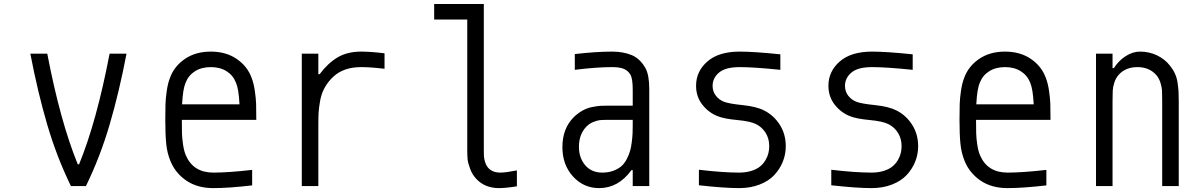

<svg xmlns="http://www.w3.org/2000/svg" viewBox="-20 -937 6040 967"><path d="M378.3 -109.4Q466.8 -325.5 531.9 -666.7H617.2Q580.1 -472.7 532.2 -309.6Q484.4 -146.5 412.8 0H337.2Q265.6 -146.5 217.8 -309.6Q169.9 -472.7 132.8 -666.7H218.1Q283.2 -326.2 371.7 -109.4Z M914.7 -520.2Q901 -488.9 897.1 -411.5H1186.2Q1182.3 -488.9 1168.6 -520.2Q1154.3 -557.3 1121.4 -578.1Q1088.5 -599 1041.7 -599Q994.8 -599 961.9 -578.1Q929 -557.3 914.7 -520.2ZM1246.7 -546.2Q1257.8 -518.2 1263.3 -480.5Q1268.9 -442.7 1269.9 -413.7Q1270.8 -384.8 1270.8 -333.3H895.8Q895.8 -289.1 896.5 -265.3Q897.1 -241.5 902 -208.3Q906.9 -175.1 916.7 -153Q954.4 -67.7 1054.7 -67.7Q1130.2 -67.7 1250 -81.4V-3.3Q1131.5 10.4 1054.7 10.4Q974 10.4 918.6 -27.3Q863.3 -65.1 838.5 -125.7Q821.6 -166.7 817.1 -213.5Q812.5 -260.4 812.5 -333.3Q812.5 -384.8 813.5 -413.7Q814.5 -442.7 820 -480.5Q825.5 -518.2 836.6 -546.2Q858.1 -604.2 911.8 -640.6Q965.5 -677.1 1041.7 -677.1Q1117.8 -677.1 1171.5 -640.6Q1225.3 -604.2 1246.7 -546.2Z M1799.5 -599Q1710.9 -599 1659.5 -551.4Q1632.8 -526.7 1615.9 -496.7Q1599 -466.8 1592.4 -430Q1585.9 -393.2 1584.6 -370.4Q1583.3 -347.7 1583.3 -309.2V0H1500V-666.7H1583.3V-563.2H1589.8Q1630.2 -617.8 1679.4 -647.5Q1728.5 -677.1 1799.5 -677.1Q1847.7 -677.1 1916.7 -668.6V-590.5Q1847.7 -599 1799.5 -599Z M2583.3 1.3Q2527.3 10.4 2493.5 10.4Q2423.8 10.4 2380.9 -33.9Q2358.7 -56.6 2347.7 -86.9Q2336.6 -117.2 2335 -135.1Q2333.3 -153 2333.3 -181.6V-838.5H2166.7V-916.7H2416.7V-181.6Q2416.7 -161.5 2417.3 -150.4Q2418 -139.3 2422.2 -123.7Q2426.4 -108.1 2434.9 -96.4Q2456.4 -67.7 2500 -67.7Q2526.7 -67.7 2583.3 -78.8Z M3166.7 -333.3H3039.1Q3015 -333.3 3001.6 -332Q2988.3 -330.7 2968.1 -322.6Q2947.9 -314.5 2932.3 -298.2Q2895.8 -259.8 2895.8 -197.3Q2895.8 -141.9 2927.4 -104.8Q2959 -67.7 3013 -67.7Q3044.3 -67.7 3068.7 -76.8Q3093.1 -85.9 3109 -99.6Q3125 -113.3 3136.4 -135.4Q3147.8 -157.6 3153.3 -176.8Q3158.9 -196 3162.1 -222.7Q3165.4 -249.3 3166 -266.3Q3166.7 -283.2 3166.7 -306.6ZM3062.5 -677.1Q3118.5 -677.1 3160.8 -659.8Q3203.1 -642.6 3230.5 -594.4Q3250 -559.9 3250 -487.6V0H3166.7V-80.1H3160.2Q3094.4 10.4 2997.4 10.4Q2919.3 10.4 2865.9 -48.2Q2812.5 -106.8 2812.5 -196Q2812.5 -289.7 2869.8 -347Q2890.6 -367.2 2914.1 -380.2Q2937.5 -393.2 2963.2 -398.1Q2988.9 -403 3003.6 -404Q3018.2 -404.9 3040.4 -404.9H3166.7V-484.4Q3166.7 -541 3154.9 -561.2Q3143.9 -580.1 3123.4 -589.5Q3102.9 -599 3062.5 -599Q2984.4 -599 2875 -585.3V-664.7Q2982.4 -677.1 3062.5 -677.1Z M3702.5 10.4Q3627.6 10.4 3500 -3.9V-82Q3621.7 -67.7 3702.5 -67.7Q3737.6 -67.7 3765 -76.5Q3792.3 -85.3 3808.9 -99.3Q3825.5 -113.3 3835.9 -131.5Q3846.4 -149.7 3850.3 -166.7Q3854.2 -183.6 3854.2 -200.5Q3854.2 -238.9 3836.3 -267.6Q3818.4 -296.2 3789.1 -311.2Q3760.4 -326.2 3694 -332.4Q3627.6 -338.5 3595.1 -351.6Q3549.5 -369.1 3517.6 -409.5Q3485.7 -449.9 3485.7 -505.2Q3485.7 -577.5 3542.6 -627.3Q3599.6 -677.1 3705.7 -677.1Q3778 -677.1 3910.2 -663.4V-585.3Q3776.7 -599 3705.7 -599Q3633.5 -599 3601.2 -571.3Q3569 -543.6 3569 -505.2Q3569 -475.9 3585.3 -455.1Q3601.6 -434.2 3626.3 -424.5Q3651 -414.7 3720.7 -407.6Q3790.4 -400.4 3829.4 -380.2Q3877.6 -355.5 3907.6 -308.3Q3937.5 -261.1 3937.5 -200.5Q3937.5 -159.5 3922.5 -122.4Q3907.6 -85.3 3879.6 -55.3Q3851.6 -25.4 3805.7 -7.5Q3759.8 10.4 3702.5 10.4Z M4369.1 10.4Q4294.3 10.4 4166.7 -3.9V-82Q4288.4 -67.7 4369.1 -67.7Q4404.3 -67.7 4431.6 -76.5Q4459 -85.3 4475.6 -99.3Q4492.2 -113.3 4502.6 -131.5Q4513 -149.7 4516.9 -166.7Q4520.8 -183.6 4520.8 -200.5Q4520.8 -238.9 4502.9 -267.6Q4485 -296.2 4455.7 -311.2Q4427.1 -326.2 4360.7 -332.4Q4294.3 -338.5 4261.7 -351.6Q4216.1 -369.1 4184.2 -409.5Q4152.3 -449.9 4152.3 -505.2Q4152.3 -577.5 4209.3 -627.3Q4266.3 -677.1 4372.4 -677.1Q4444.7 -677.1 4576.8 -663.4V-585.3Q4443.4 -599 4372.4 -599Q4300.1 -599 4267.9 -571.3Q4235.7 -543.6 4235.7 -505.2Q4235.7 -475.9 4252 -455.1Q4268.2 -434.2 4293 -424.5Q4317.7 -414.7 4387.4 -407.6Q4457 -400.4 4496.1 -380.2Q4544.3 -355.5 4574.2 -308.3Q4604.2 -261.1 4604.2 -200.5Q4604.2 -159.5 4589.2 -122.4Q4574.2 -85.3 4546.2 -55.3Q4518.2 -25.4 4472.3 -7.5Q4426.4 10.4 4369.1 10.4Z M4914.7 -520.2Q4901 -488.9 4897.1 -411.5H5186.2Q5182.3 -488.9 5168.6 -520.2Q5154.3 -557.3 5121.4 -578.1Q5088.5 -599 5041.7 -599Q4994.8 -599 4961.9 -578.1Q4929 -557.3 4914.7 -520.2ZM5246.7 -546.2Q5257.8 -518.2 5263.3 -480.5Q5268.9 -442.7 5269.9 -413.7Q5270.8 -384.8 5270.8 -333.3H4895.8Q4895.8 -289.1 4896.5 -265.3Q4897.1 -241.5 4902 -208.3Q4906.9 -175.1 4916.7 -153Q4954.4 -67.7 5054.7 -67.7Q5130.2 -67.7 5250 -81.4V-3.3Q5131.5 10.4 5054.7 10.4Q4974 10.4 4918.6 -27.3Q4863.3 -65.1 4838.5 -125.7Q4821.6 -166.7 4817.1 -213.5Q4812.5 -260.4 4812.5 -333.3Q4812.5 -384.8 4813.5 -413.7Q4814.5 -442.7 4820 -480.5Q4825.5 -518.2 4836.6 -546.2Q4858.1 -604.2 4911.8 -640.6Q4965.5 -677.1 5041.7 -677.1Q5117.8 -677.1 5171.5 -640.6Q5225.3 -604.2 5246.7 -546.2Z M5721.4 -677.1Q5768.2 -677.1 5807.3 -658.2Q5846.4 -639.3 5871.7 -607.4Q5888 -587.2 5897.8 -565.8Q5907.6 -544.3 5911.1 -518.2Q5914.7 -492.2 5915.7 -475.3Q5916.7 -458.3 5916.7 -427.7V0H5833.3V-427.7Q5833.3 -463.5 5832.4 -481.1Q5831.4 -498.7 5824.5 -520.5Q5817.7 -542.3 5804 -558.6Q5768.9 -599 5708.3 -599Q5647.8 -599 5612.6 -558.6Q5599 -542.3 5592.1 -520.5Q5585.3 -498.7 5584.3 -481.1Q5583.3 -463.5 5583.3 -427.7V0H5500V-666.7H5583.3V-593.8H5589.8Q5613.9 -631.5 5649.4 -654.3Q5684.9 -677.1 5721.4 -677.1Z"/></svg>

Font: Monoid
Style: Regular
Weight: 400
Width: 4
Monospace: yes
Designer: Andreas Larsen (@larsenwork)
Version: Version 0.61